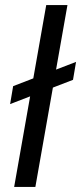

<svg xmlns="http://www.w3.org/2000/svg" viewBox="-20 -740 321 760"><path d="M20 -328 32 -399 281 -495 269 -424ZM36 0 163 -720H247L120 0Z"/></svg>

Font: DM Sans 11pt
Style: Italic
Weight: 400
Italic angle: -10°
Version: Version 4.004;gftools[0.9.30]